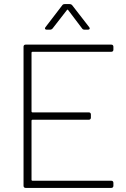

<svg xmlns="http://www.w3.org/2000/svg" viewBox="-20 -918 617 938"><path d="M313 -869 381 -779C384 -774 389 -773 394 -773H410C418 -773 421 -779 416 -785L333 -892C330 -896 325 -898 320 -898H297C292 -898 287 -897 284 -892L202 -785C197 -779 200 -773 208 -773H224C229 -773 234 -775 237 -779L307 -869C309 -872 312 -871 313 -869ZM534 -675V-690C534 -696 530 -700 524 -700H105C99 -700 95 -696 95 -690V-10C95 -4 99 0 105 0H524C530 0 534 -4 534 -10V-25C534 -31 530 -35 524 -35H138C136 -35 134 -37 134 -39V-329C134 -331 136 -333 138 -333H414C420 -333 424 -337 424 -343V-359C424 -365 420 -369 414 -369H138C136 -369 134 -371 134 -373V-661C134 -663 136 -665 138 -665H524C530 -665 534 -669 534 -675Z"/></svg>

Font: Barlow ExtraLight
Style: Regular
Weight: 275
Designer: Jeremy Tribby
Foundry: Tribby Type
Version: Version 1.422;hotconv 1.0.109;makeotfexe 2.5.65596